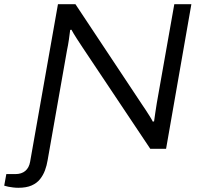

<svg xmlns="http://www.w3.org/2000/svg" viewBox="-98 -706 955 911"><path d="M-11 185Q-23 185 -35.5 183.5Q-48 182 -58.5 180Q-69 178 -78 175L-68 120H-25Q4 120 22 105Q40 90 45 61L177 -686H260L576 -210Q583 -200 592.5 -185.5Q602 -171 611.5 -156Q621 -141 627 -129L633 -130Q635 -148 639 -172Q643 -196 646 -217L729 -686H810L690 0H615L295 -479Q283 -497 266.5 -522.5Q250 -548 241 -565L235 -564Q233 -546 229 -518.5Q225 -491 220 -468L128 54Q124 79 115.5 102Q107 125 92 144Q77 163 52 174Q27 185 -11 185Z"/></svg>

Font: Archivo SemiExpanded Light
Style: Italic
Weight: 300
Width: 6
Italic angle: -10°
Designer: Hector Gatti
Foundry: Omnibus-Type
Version: Version 2.001